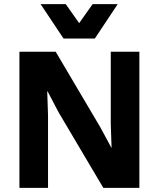

<svg xmlns="http://www.w3.org/2000/svg" viewBox="-20 -911 770 931"><path d="M655.8 -660.2V0H481L264.2 -366.2L210.9 -467.8H209L212.9 -351.1V0H74.2V-660.2H250L465.8 -294.9L520 -194.8H521L517.1 -310.1V-660.2ZM176.8 -891.1H298.8L363.8 -798.8L429.2 -891.1H550.8L439.9 -724.1H288.1Z"/></svg>

Font: Human Sans
Style: Bold
Weight: 700
Designer: Tim Radville
Foundry: Continuum
Version: Version 1.000;FEAKit 1.0